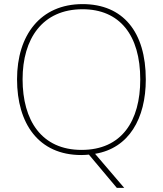

<svg xmlns="http://www.w3.org/2000/svg" viewBox="-20 -745 794 935"><path d="M690 -358C690 -590 579 -725 382 -725C177 -725 63 -574 63 -359C63 -143 168 10 376 10C389 10 401 9 413 8L549 170H585L443 4C608 -23 690 -168 690 -358ZM90 -359C90 -556 186 -700 382 -700C562 -700 663 -575 663 -358C663 -156 573 -15 377 -15C182 -15 90 -159 90 -359Z"/></svg>

Font: Noto Sans Meetei Mayek Thin
Style: Regular
Weight: 100
Designer: Monotype Design Team and Neelakash Kshetrimayum
Foundry: Monotype Imaging Inc.
Version: Version 2.002